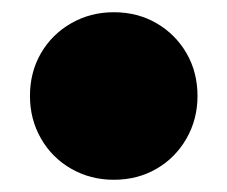

<svg xmlns="http://www.w3.org/2000/svg" viewBox="-20 -523 372 314"><path d="M166 -229Q128 -229 96.5 -247Q65 -265 47 -296.5Q29 -328 29 -366Q29 -405 47 -436Q65 -467 96.5 -485Q128 -503 166 -503Q205 -503 236 -485Q267 -467 285 -436Q303 -405 303 -366Q303 -328 285 -296.5Q267 -265 236 -247Q205 -229 166 -229Z"/></svg>

Font: Unbounded Black
Style: Regular
Weight: 900
Designer: Luke Prowse, Jean-Baptiste Morizot, Fátima Lázaro, Florian Runge
Foundry: NaN
Version: Version 1.701;gftools[0.9.28.dev5+ged2979d]